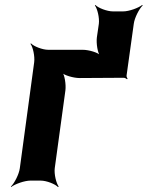

<svg xmlns="http://www.w3.org/2000/svg" viewBox="-20 -729 596 775"><path d="M491 -425 520 -633C523 -657 542 -694 556 -707L554 -709C539 -697 501 -683 477 -683H436C412 -683 376 -697 365 -709L363 -707C373 -694 382 -657 379 -633L371 -578C368 -554 374 -514 385 -502L387 -504C377 -517 338 -528 314 -528H175C151 -528 116 -542 105 -554L103 -552C113 -539 121 -502 118 -478L60 -50C57 -26 38 11 24 24L25 26C40 14 79 0 103 0H144C168 0 203 14 214 26L217 24C207 11 198 -26 201 -50L244 -364C247 -388 241 -428 230 -440L228 -437C238 -425 277 -414 301 -414L470 -415H480C485 -415 490 -411 493 -409L495 -412C493 -414 490 -420 491 -425Z"/></svg>

Font: Asimov
Style: EdgeIt
Weight: 500
Designer: Google
Version: Version 2.000980: 2014